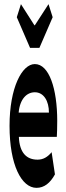

<svg xmlns="http://www.w3.org/2000/svg" viewBox="-20 -892 317 926"><path d="M156 14C193 14 222 -9 245 -51L229 -158C209 -134 188 -122 161 -122C109 -122 74 -154 71 -232H254C255 -246 256 -277 256 -309C256 -464 217 -583 148 -583C86 -583 26 -469 26 -285C26 -96 84 14 156 14ZM61 -809 125 -661H170L234 -809L214 -872L148 -770H146L81 -872ZM70 -349C76 -416 110 -447 148 -447C191 -447 216 -405 216 -349Z"/></svg>

Font: 寒蝉无机体 CompactMedium
Style: Regular
Weight: 500
Width: 3
Designer: ChillTanhei {Warren2060}; 
Source Han Sans {Ryoko NISHIZUKA 西塚涼子 (kana, bopomofo & ideographs); Paul D. Hunt (Latin, Gre
Foundry: ChillType&Adobe
Version: Version 1.000;Glyphs 3.1.1 (3135)